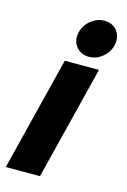

<svg xmlns="http://www.w3.org/2000/svg" viewBox="-115 -761 537 814"><g transform="rotate(15 153.5 -354.0)"><path d="M-4.2 0 120.8 -500H270.8L145.8 0ZM215 -542.5Q178.3 -542.5 157.9 -569.2Q137.5 -595.8 146.7 -632.5Q154.2 -664.2 181.2 -685.8Q208.3 -707.5 239.2 -707.5Q276.7 -707.5 296.7 -680.8Q316.7 -654.2 307.5 -616.7Q300 -585.8 273.3 -564.2Q246.7 -542.5 215 -542.5Z"/></g></svg>

Font: Funnel Sans ExtraBold
Style: Italic
Weight: 800
Italic angle: -14.036°
Version: Version 1.000; Beta; Release 5; Build 24; ttfautohint (v1.8.